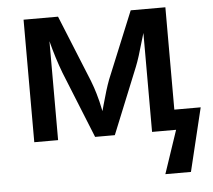

<svg xmlns="http://www.w3.org/2000/svg" viewBox="-52 -596 935 843"><g transform="rotate(-5 415.5 -175.0)"><path d="M392.1 -109.9 398.4 -133.3Q418 -205.1 433.1 -245.1L554.2 -540H707V-88.9H823.2L755.9 189.9H643.1L707 0H601.1V-436L592.3 -406.7Q569.8 -326.7 555.2 -291L437 0H350.1L231.9 -293Q206.5 -359.9 187 -436V0H82V-540H233.9L353 -247.1Q365.2 -215.8 373 -188.5Q382.3 -158.7 392.1 -109.9Z"/></g></svg>

Font: Open Sans
Style: SemiBold
Weight: 600
Foundry: Ascender Corporation
Version: Version 1.10